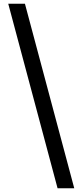

<svg xmlns="http://www.w3.org/2000/svg" viewBox="-20 -823 429 1024"><path d="M287 181 24 -803H113L376 181Z"/></svg>

Font: Noto Sans HK SemiBold
Style: Regular
Weight: 600
Version: Version 2.004-H2;hotconv 1.0.118;makeotfexe 2.5.65603